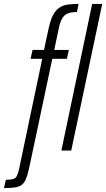

<svg xmlns="http://www.w3.org/2000/svg" viewBox="-94 -763 538 973"><path d="M-74 190 -64 148Q-39 148 -26.5 144Q-14 140 -8 127.5Q-2 115 3 92L120 -465H61L71 -510H129L152 -617Q159 -650 168 -672Q177 -694 189 -708Q201 -722 217 -730Q233 -738 254.5 -740.5Q276 -743 304 -743L296 -702Q266 -702 248.5 -694.5Q231 -687 221 -669.5Q211 -652 204 -620L181 -510H255L245 -465H171L57 73Q50 106 43.5 127.5Q37 149 28 161.5Q19 174 6 180Q-7 186 -26.5 188Q-46 190 -74 190ZM217 0 373 -743H424L267 0Z"/></svg>

Font: Saira ExtraCondensed Light
Style: Italic
Weight: 300
Width: 2
Italic angle: -12°
Designer: Hector Gatti with collaboration of the Omnibus-Type team
Foundry: Omnibus-Type
Version: Version 1.101